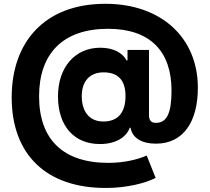

<svg xmlns="http://www.w3.org/2000/svg" viewBox="-20 -750 1076 986"><path d="M522.5 215.3C633.8 215.3 729 189.5 779.3 163.6L733.4 48.8C688.5 68.8 617.2 86.4 536.6 86.4C304.2 86.4 180.7 -33.7 180.7 -255.4C180.7 -472.7 300.8 -602.1 534.7 -602.1C750 -602.1 860.8 -487.8 860.8 -285.2C860.8 -171.9 838.4 -119.1 780.8 -119.1C754.9 -119.1 745.1 -132.3 745.1 -161.1V-493.7H634.8V-439.9H629.4C609.9 -480 559.1 -504.9 495.1 -504.9C364.7 -504.9 277.8 -404.3 277.8 -254.9C277.8 -106 357.9 -10.3 493.2 -10.3C570.8 -10.3 627.9 -42.5 646.5 -94.2H650.4C659.7 -39.1 711.4 -12.2 780.3 -12.2C923.3 -12.2 996.1 -127 996.1 -299.3C996.1 -555.7 809.1 -730.5 521 -730.5C207 -730.5 40 -531.7 40 -250C40 45.4 219.2 215.3 522.5 215.3ZM511.2 -126C437 -126 399.9 -178.7 399.9 -256.8C399.9 -332 440.4 -378.4 511.7 -378.4C584.5 -378.4 624.5 -340.3 624.5 -256.3C624.5 -172.4 585.9 -126 511.2 -126Z"/></svg>

Font: Inter ExtraBold
Style: Regular
Weight: 800
Designer: Rasmus Andersson
Foundry: rsms
Version: Version 4.001;git-9221beed3